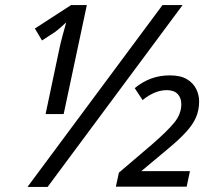

<svg xmlns="http://www.w3.org/2000/svg" viewBox="-20 -734 845 754"><path d="M88 0 618 -714H697L167 0ZM159 -286 212 -537Q217 -562 225.5 -593.5Q234 -625 240 -646Q232 -639 220.5 -628.5Q209 -618 197 -609L145 -575L117 -622L259 -714H321L230 -286ZM435 -1 447 -56 576 -166Q636 -218 664 -252Q692 -286 692 -325Q692 -350 677.5 -365Q663 -380 635 -380Q588 -380 540 -341L509 -388Q540 -413 573.5 -425.5Q607 -438 647 -438Q689 -438 714 -423Q739 -408 750.5 -384.5Q762 -361 762 -336Q762 -303 750.5 -275Q739 -247 712 -217Q685 -187 639 -149L535 -62H726L713 -1Z"/></svg>

Font: Noto Sans IKEA
Style: Italic
Weight: 400
Italic angle: -12°
Designer: Monotype Design Team
Foundry: Monotype Imaging Inc.
Version: Version 2.001